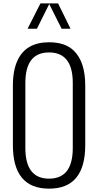

<svg xmlns="http://www.w3.org/2000/svg" viewBox="-20 -1102 580 1135"><path d="M198.2 -932.1H143.1L219.2 -1082H323.2L397 -932.1H344.2L271 -1078.1ZM56.2 -244.1V-596.2Q56.2 -688 84.5 -746.6Q134.3 -852.1 270 -852.1Q365.7 -852.1 416 -802.7Q483.9 -737.3 483.9 -596.2V-244.1Q483.9 13.2 270 13.2Q56.2 13.2 56.2 -244.1ZM410.2 -227.1V-611.8Q410.2 -792 270 -792Q129.9 -792 129.9 -611.8V-227.1Q129.9 -45.9 270 -45.9Q410.2 -45.9 410.2 -227.1Z"/></svg>

Font: VL Oswald
Style: Light
Weight: 300
Designer: vernon adams
Foundry: vernon adams
Version: Version ; ttfautohint (v0.92.18-e454-dirty) -l 8 -r 50 -G 20